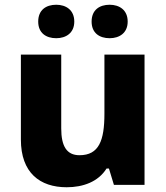

<svg xmlns="http://www.w3.org/2000/svg" viewBox="-20 -779 699 809"><path d="M141 -688C141 -640 174 -618 217 -618C258 -618 293 -640 293 -688C293 -737 258 -759 217 -759C174 -759 141 -737 141 -688ZM366 -688C366 -640 399 -618 442 -618C483 -618 518 -640 518 -688C518 -737 483 -759 442 -759C399 -759 366 -737 366 -688ZM589 -549H420V-300C420 -187 397 -125 315 -125C261 -125 238 -163 238 -238V-549H68V-191C68 -51 148 10 261 10C330 10 394 -13 429 -69H439L460 0H589Z"/></svg>

Font: Noto Sans Lao UI ExtBd
Style: Regular
Weight: 800
Designer: Monotype Design Team
Foundry: Monotype Imaging Inc.
Version: Version 2.000